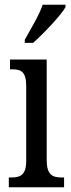

<svg xmlns="http://www.w3.org/2000/svg" viewBox="-20 -786 300 806"><path d="M84 -619V-606H119C167 -649 235 -721 255 -756V-766H159C144 -721 112 -670 84 -619ZM17 0H249V-41H239C200 -41 176 -52 176 -115V-536H22V-495H32C69 -495 90 -484 90 -425V-110C90 -51 65 -41 27 -41H17Z"/></svg>

Font: Noto Serif Georgian ExtraCondensed
Style: Regular
Weight: 400
Width: 2
Designer: Monotype Design Team, Akaki Razmadze
Foundry: Google LLC
Version: Version 2.003